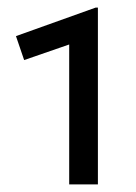

<svg xmlns="http://www.w3.org/2000/svg" viewBox="-20 -846 358 505"><path d="M162 -361V-729L43.5 -688L22 -751L231.5 -826H237.5V-361Z"/></svg>

Font: Geologica Thin Cursive
Style: Regular
Weight: 400
Version: Version 1.010;gftools[0.9.28]